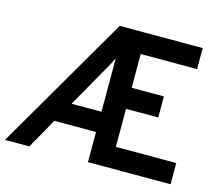

<svg xmlns="http://www.w3.org/2000/svg" viewBox="-119 -830 1110 961"><g transform="rotate(15 436.5 -350.0)"><path d="M-19 0 388 -700H818V-591H526V-416H693V-307H526V-110H839V0H411V-156H195L107 0ZM256 -261H411V-539Q407 -530 400.8 -517.2Q394.5 -504.5 387 -491.5Q379.5 -478.5 373.5 -468Z"/></g></svg>

Font: Overpass SemiBold
Style: Regular
Weight: 600
Designer: Delve Withrington, Dave Bailey, Thomas Jockin
Foundry: Delve Fonts LLC
Version: Version 4.000